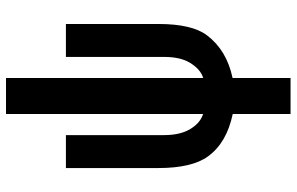

<svg xmlns="http://www.w3.org/2000/svg" viewBox="-191 -581 968 626"><g transform="rotate(-90 293.0 -268.0)"><path d="M351.6 195.3H234.4V6.8Q140.6 -12.7 96.2 -73.7Q58.1 -126 58.1 -235.8V-537.1H165.5V-216.8Q165.5 -162.1 187 -128.9Q206.1 -98.6 234.4 -89.8V-732.4H351.6V-89.4Q380.4 -98.1 401.4 -132.8Q420.4 -164.1 420.4 -216.8V-537.1H527.8V-235.8Q527.8 -126.5 491.2 -77.6Q442.4 -12.7 351.6 6.3Z"/></g></svg>

Font: Consola Mono
Style: Bold
Weight: 700
Monospace: yes
Designer: Wojciech Kalinowski "wmk69" (wmk69@o2.pl)
Foundry: Wojciech Kalinowski "wmk69" (wmk69@o2.pl)
Version: Version 2.1.0